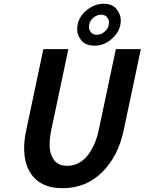

<svg xmlns="http://www.w3.org/2000/svg" viewBox="-20 -968 757 1005"><path d="M307.6 17.1Q209 17.1 157.7 -38.8Q106.4 -94.7 106.4 -191.9Q106.4 -236.8 117.2 -286.1L207 -710.9H337.9L248 -286.1Q239.7 -246.1 239.7 -205.1Q239.7 -164.1 261.7 -132.1Q283.7 -100.1 332.5 -100.1Q409.7 -100.1 458 -182.6Q484.4 -228 496.6 -286.1L586.4 -710.9H717.3L627.4 -286.1Q598.6 -149.4 514.2 -66.2Q429.7 17.1 307.6 17.1ZM445.8 -826.2Q445.8 -812.5 455.8 -799.3Q465.8 -786.1 487.5 -786.1Q509.3 -786.1 526.9 -801.8Q544.4 -817.4 547.4 -831.1Q550.3 -844.7 550.3 -854.7Q550.3 -864.7 540.3 -877.9Q530.3 -891.1 508.5 -891.1Q486.8 -891.1 466.3 -873.3Q445.8 -855.5 445.8 -826.2ZM383.8 -814.5Q383.8 -874.5 435.5 -916Q475.1 -948.2 521.7 -948.2Q568.4 -948.2 590.3 -920.2Q612.3 -892.1 612.3 -861.8Q612.3 -803.7 560.5 -760.7Q522.5 -729 475.3 -729Q428.2 -729 406 -756.3Q383.8 -783.7 383.8 -814.5Z"/></svg>

Font: Tuffy
Style: BoldItalic
Weight: 700
Italic angle: -12°
Designer: Thatcher Ulrich, Karoly Barta, Michael Everson
Version: Version 001.271